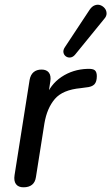

<svg xmlns="http://www.w3.org/2000/svg" viewBox="-20 -790 474 817"><path d="M80 7Q58 7 48 -6.5Q38 -20 42 -45L106 -450Q110 -472 123 -483Q136 -494 157 -494Q178 -494 188 -481Q198 -468 194 -443L183 -371H172Q193 -430 241.5 -462.5Q290 -495 352 -497Q376 -498 384 -490.5Q392 -483 392 -466Q392 -442 381.5 -431Q371 -420 346 -418L324 -415Q247 -408 213.5 -369Q180 -330 169 -265L133 -37Q130 -15 116.5 -4Q103 7 80 7ZM300 -558Q291 -547 280 -545.5Q269 -544 260.5 -550Q252 -556 250 -566.5Q248 -577 256 -589L361 -748Q371 -763 383.5 -767.5Q396 -772 407 -768Q418 -764 425.5 -755Q433 -746 433.5 -733.5Q434 -721 423 -709Z"/></svg>

Font: Nunito Medium
Style: Italic
Weight: 500
Designer: Vernon Adams
Foundry: Vernon Adams
Version: Version 3.601